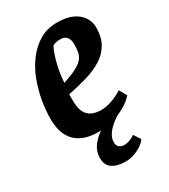

<svg xmlns="http://www.w3.org/2000/svg" viewBox="-175 -597 763 868"><g transform="rotate(-30 207.0 -163.0)"><path d="M183 10Q130 10 94 -8Q58 -26 40 -61.5Q22 -97 22 -150Q22 -193 30.5 -242.5Q39 -292 57 -340Q75 -388 104.5 -427Q134 -466 173.5 -489.5Q213 -513 266 -513Q314 -513 345.5 -498Q377 -483 392.5 -458.5Q408 -434 408 -406Q408 -355 388 -320.5Q368 -286 332.5 -264Q297 -242 251 -228.5Q205 -215 151 -204V-169Q151 -133 162 -111Q173 -89 193.5 -79.5Q214 -70 242 -70Q267 -70 296.5 -80Q326 -90 354 -108L376 -69Q356 -46 324 -28Q292 -10 255 0Q218 10 183 10ZM158 -260Q201 -274 227 -287.5Q253 -301 265 -315.5Q277 -330 280.5 -347.5Q284 -365 284 -388Q284 -407 278.5 -418Q273 -429 263.5 -434.5Q254 -440 239 -440Q226 -440 215 -437Q204 -434 200 -431Q194 -422 185.5 -398.5Q177 -375 169 -340Q161 -305 158 -260ZM221 187Q178 187 152.5 170Q127 153 127 116Q127 82 145.5 56Q164 30 190.5 12Q217 -6 241 -17H301Q296 -15 282.5 -6Q269 3 254 16.5Q239 30 228 47.5Q217 65 217 85Q217 103 227.5 111Q238 119 253 119Q266 119 280.5 114Q295 109 309 99L332 134Q324 147 306.5 159Q289 171 267 179Q245 187 221 187Z"/></g></svg>

Font: Faustina Light
Style: Bold Italic
Weight: 700
Italic angle: -8°
Version: Version 1.200